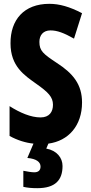

<svg xmlns="http://www.w3.org/2000/svg" viewBox="-20 -795 477 1004"><path d="M307 73C307 30 277 -8 222 -18L233 -44C338 -58 409 -138 409 -259C409 -354 362 -411 277 -466C206 -513 186 -529 186 -576C186 -611 206 -636 244 -636C279 -636 314 -623 367 -593L409 -726C344 -760 290 -775 238 -775C105 -775 34 -691 35 -568C35 -448 108 -401 168 -358C232 -313 257 -288 257 -247C257 -210 238 -181 192 -181C142 -181 85 -205 30 -240V-84C72 -61 115 -48 155 -44L123 31C170 35 192 52 192 76C192 97 179 106 159 106C145 106 122 102 102 98V182C124 187 147 189 175 189C270 189 307 146 307 73Z"/></svg>

Font: Noto Sans Tamil UI ExtraCondensed ExtraBold
Style: Regular
Weight: 800
Width: 2
Designer: Jelle Bosma - Monotype Design Team
Foundry: Monotype Imaging Inc.
Version: Version 2.004